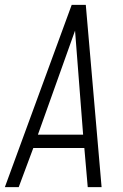

<svg xmlns="http://www.w3.org/2000/svg" viewBox="-27 -770 507 790"><path d="M-7 0 268 -750H326L391 0H334L320 -161H110L50 0ZM129 -216H315L280 -667H290Z"/></svg>

Font: Mohave Light
Style: Italic
Weight: 300
Italic angle: -8°
Designer: Gumpita Rahayu
Foundry: Tokotype
Version: Version 2.003